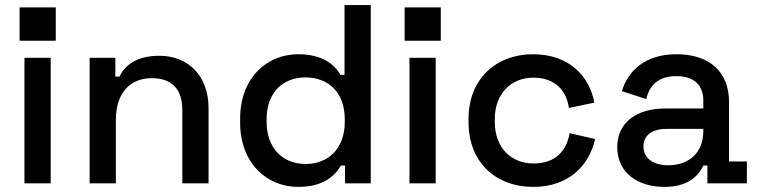

<svg xmlns="http://www.w3.org/2000/svg" viewBox="-20 -720 2977 754"><path d="M76 0H179V-493H76ZM57 -560H199V-691H57Z M332 0H435V-249C435 -355 491 -413 576 -413C651 -413 696 -374 696 -288V0H799V-296C799 -423 718 -501 606 -501C511 -501 468 -459 449 -419H433V-493H332Z M1151 14C1247 14 1294 -27 1319 -70H1335V0H1436V-700H1333V-426H1317C1294 -466 1247 -507 1151 -507C1027 -507 923 -413 923 -254V-239C923 -79 1028 14 1151 14ZM1027 -242V-251C1027 -357 1091 -416 1180 -416C1270 -416 1334 -357 1334 -251V-242C1334 -136 1269 -76 1180 -76C1092 -76 1027 -136 1027 -242Z M1588 0H1691V-493H1588ZM1569 -560H1711V-691H1569Z M2073 14C2215 14 2294 -71 2317 -174L2217 -197C2205 -128 2162 -78 2075 -78C1989 -78 1923 -138 1923 -242V-251C1923 -355 1989 -415 2075 -415C2162 -415 2205 -362 2214 -296L2314 -317C2295 -421 2215 -507 2073 -507C1930 -507 1820 -412 1820 -253V-240C1820 -80 1930 14 2073 14Z M2589 14C2691 14 2727 -38 2742 -70H2758V0H2913V-86H2843V-319C2843 -439 2765 -507 2637 -507C2511 -507 2446 -440 2422 -362L2518 -331C2530 -384 2565 -421 2636 -421C2708 -421 2742 -383 2742 -326V-294H2592C2484 -294 2404 -242 2404 -142C2404 -42 2484 14 2589 14ZM2507 -145C2507 -190 2543 -214 2598 -214H2742V-204C2742 -121 2686 -71 2604 -71C2543 -71 2507 -100 2507 -145Z"/></svg>

Font: Meta Space Medium
Style: Regular
Weight: 500
Designer: Meta Pool / Florian Karsten
Foundry: Meta Pool / Florian Karsten
Version: Version 2.000;Glyphs 3.1.1 (3137)